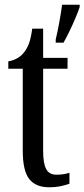

<svg xmlns="http://www.w3.org/2000/svg" viewBox="-20 -780 356 810"><path d="M215 -613Q223 -647 230 -685Q237 -723 242 -760H316V-750Q309 -729 297.5 -702Q286 -675 273 -648Q260 -621 248 -600H215ZM187 10Q131 10 103.5 -24.5Q76 -59 76 -145V-490H15V-521Q59 -529 82 -560Q94 -575 102 -596Q110 -617 116 -659H162V-536H265V-490H162V-144Q162 -90 175 -66.5Q188 -43 217 -43Q234 -43 247 -45Q260 -47 273 -51V-5Q260 0 238 5Q216 10 187 10Z"/></svg>

Font: Noto Serif ExtraCondensed
Style: Regular
Weight: 400
Width: 2
Designer: Monotype Design Team
Foundry: Monotype Imaging Inc.
Version: Version 2.015